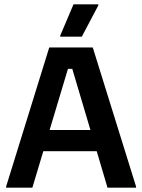

<svg xmlns="http://www.w3.org/2000/svg" viewBox="-20 -870 659 890"><path d="M359.2 -700 435.8 -845V-850H320.8L259.2 -705V-700ZM130 0 180.8 -169.2H428.3L478.3 0H610.8V-5L410 -650H208.3L8.3 -5V0ZM295 -550.8H315L399.2 -267.5H210Z"/></svg>

Font: Familjen Grotesk SemiBold
Style: Regular
Weight: 600
Designer: Anders Wikstroem, Jonas Baeckman, Matilda Gysing, Kristian Moeller
Foundry: Familjen STHLM AB
Version: Version 2.000